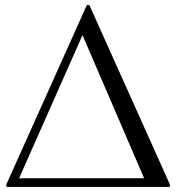

<svg xmlns="http://www.w3.org/2000/svg" viewBox="-20 -734 692 754"><path d="M331 -714 647 -10V0H5V-10L321 -714ZM304 -596 55 -34H546Z"/></svg>

Font: Cinzel Medium
Style: Regular
Weight: 500
Designer: Natanael Gama
Version: Version 2.000